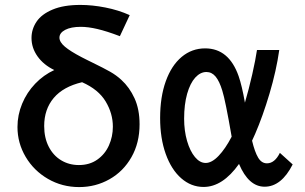

<svg xmlns="http://www.w3.org/2000/svg" viewBox="-20 -753 1240 780"><path d="M51 -237Q51 -286 70 -331.8Q89 -377.5 123 -413Q157 -448.5 200.5 -468.5Q157 -489.5 132.5 -524Q108 -558.5 108 -598.5Q108 -634.5 128.5 -665Q149 -695.5 193.8 -714.2Q238.5 -733 306.5 -733Q355 -733 408.2 -722.5Q461.5 -712 507 -691.5L467 -606Q413 -626.5 375.5 -635.2Q338 -644 308 -644Q268.5 -644 245 -631.8Q221.5 -619.5 221.5 -600Q221.5 -582 243.8 -563.2Q266 -544.5 311 -521Q323 -514.5 335 -508.8Q347 -503 359 -497Q401 -476.5 426.8 -462Q452.5 -447.5 473 -428.5Q506 -398.5 526.5 -353.8Q547 -309 547 -248Q547 -172.5 514 -114.5Q481 -56.5 424.8 -24.8Q368.5 7 301.5 7Q232.5 7 175 -26.2Q117.5 -59.5 84.2 -115.8Q51 -172 51 -237ZM438.5 -238.5Q438.5 -292 409.2 -340.8Q380 -389.5 313.5 -419Q237 -401 198.2 -355Q159.5 -309 159.5 -241Q159.5 -193 178 -157Q196.5 -121 228.5 -101.8Q260.5 -82.5 300.5 -82.5Q344 -82.5 375.2 -104.5Q406.5 -126.5 422.5 -162.2Q438.5 -198 438.5 -238.5Z M630.5 -273.5Q630.5 -359 653.5 -423Q676.5 -487 718 -521.8Q759.5 -556.5 813.5 -556.5Q910 -556.5 949.5 -443.5Q963 -404.5 975 -336Q991 -390.5 1004.8 -451.2Q1018.5 -512 1024 -550H1114.5Q1102.5 -465.5 1075 -373Q1047.5 -280.5 1016.5 -209L1004 -181.5Q1015 -135.5 1028.8 -112.5Q1042.5 -89.5 1064.5 -89.5Q1096 -89.5 1117 -132L1169 -85Q1123 5.5 1055 5.5Q990 5.5 951 -87Q884.5 6.5 807 6.5Q756.5 6.5 716.2 -28.8Q676 -64 653.2 -127.8Q630.5 -191.5 630.5 -273.5ZM815.5 -91Q840.5 -91 868 -119.8Q895.5 -148.5 921 -197.5V-198.5Q895.5 -346 883 -385Q871.5 -423 856 -441.8Q840.5 -460.5 818.5 -460.5Q794 -460.5 773.2 -437.8Q752.5 -415 740.2 -371.8Q728 -328.5 728 -271Q728 -221.5 740 -180.2Q752 -139 772 -115Q792 -91 815.5 -91Z"/></svg>

Font: JuliaMono SemiBold
Style: Regular
Weight: 600
Monospace: yes
Designer: cormullion
Foundry: corm
Version: Version 0.055; ttfautohint (v1.8.4)